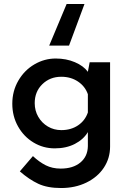

<svg xmlns="http://www.w3.org/2000/svg" viewBox="-20 -737 620 968"><path d="M380 -647Q335 -526 328 -507H228L316 -717H406ZM535 -423V2Q535 61 503.5 108.5Q472 156 415.5 183.5Q359 211 288 211Q219 211 173 189.5Q127 168 80 127L146 50Q178 80 211 96.5Q244 113 286 113Q348 113 385 82.5Q422 52 423 0V-71Q401 -34 357.5 -11.5Q314 11 256 11Q198 11 149 -18.5Q100 -48 71 -99.5Q42 -151 42 -214Q42 -278 72.5 -330.5Q103 -383 153.5 -412.5Q204 -442 261 -442Q314 -442 357.5 -423.5Q401 -405 423 -375L432 -423ZM423 -170V-262Q409 -302 373 -326Q337 -350 289 -350Q232 -350 193.5 -312.5Q155 -275 155 -217Q155 -179 173 -148Q191 -117 221.5 -99Q252 -81 289 -81Q338 -81 373.5 -105Q409 -129 423 -170Z"/></svg>

Font: Josefin Sans SemiBold
Style: Regular
Weight: 600
Designer: Santiago Orozco
Foundry: Typemade
Version: Version 2.000